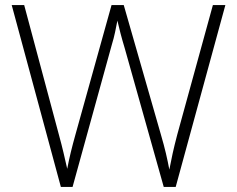

<svg xmlns="http://www.w3.org/2000/svg" viewBox="-20 -734 929 754"><path d="M865 -714 670 0H623L470 -544Q460 -577 453 -604Q446 -631 441 -653Q437 -632 432 -608Q427 -584 419 -558L265 0H219L26 -714H75L211 -206Q222 -166 229.5 -134Q237 -102 244 -71Q250 -103 258 -136Q266 -169 277 -208L418 -714H466L612 -205Q624 -164 631.5 -132Q639 -100 645 -68Q651 -100 658 -131.5Q665 -163 676 -205L816 -714Z"/></svg>

Font: Noto Sans Thaana ExtraLight
Style: Regular
Weight: 200
Designer: David Williams
Foundry: Google Inc.
Version: Version 3.001; ttfautohint (v1.8.4.7-5d5b)